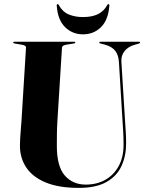

<svg xmlns="http://www.w3.org/2000/svg" viewBox="-20 -903 712 934"><path d="M576.5 -307 558.5 -601Q556.5 -635 540.8 -655.5Q525 -676 491.5 -685.5L468.5 -691.5Q465.5 -692.5 464.2 -693.2Q463 -694 463 -696Q463 -697.5 464.2 -698.8Q465.5 -700 468 -700H656.5Q659 -700 660.2 -698.8Q661.5 -697.5 661.5 -696Q661.5 -694 659.8 -693Q658 -692 655 -691L634.5 -685Q604 -676.5 586.2 -654.8Q568.5 -633 570.5 -602.5L588.5 -312Q590.5 -285 592 -258.5Q593.5 -232 593.5 -204.5Q593.5 -145 571.2 -96Q549 -47 498.5 -18Q448 11 363 11Q265.5 11 202 -15.5Q138.5 -42 107.8 -88.2Q77 -134.5 77 -194Q77 -208 78.2 -230.8Q79.5 -253.5 81.5 -276.5Q83.5 -299.5 84.5 -315.5L106.5 -671Q107 -677 101.5 -680.5Q96 -684 85.5 -685.5L51 -691.5Q44 -693 44 -696Q44 -697.5 45.5 -698.8Q47 -700 49.5 -700H340.5Q343.5 -700 345 -698.8Q346.5 -697.5 346.5 -696Q346.5 -694 344.8 -693.2Q343 -692.5 339 -691.5L302.5 -685.5Q292.5 -684 287.2 -680.5Q282 -677 281.5 -670.5L259.5 -319Q257 -280.5 256.8 -248.2Q256.5 -216 256.5 -193.5Q256.5 -93.5 295.2 -49.2Q334 -5 397 -5Q450.5 -5 492 -28.2Q533.5 -51.5 557.2 -94.8Q581 -138 581 -198Q581 -234.5 579.5 -259.8Q578 -285 576.5 -307ZM383.5 -820Q427 -820 455.8 -833.8Q484.5 -847.5 502 -878.5Q503 -881 504.2 -882Q505.5 -883 507 -883Q509.5 -883 511 -881Q512.5 -879 512 -875.5Q506.5 -805.5 471.2 -770.8Q436 -736 383.5 -736Q332.5 -736 296.8 -770.8Q261 -805.5 256 -875.5Q255.5 -879 256.8 -881Q258 -883 260.5 -883Q262 -883 263.5 -882Q265 -881 266 -878.5Q284.5 -845 315 -832.5Q345.5 -820 383.5 -820Z"/></svg>

Font: Fraunces 120pt
Style: Bold
Weight: 700
Version: Version 1.000;[b76b70a41]